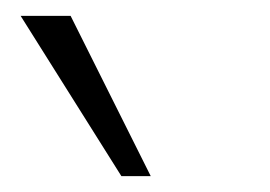

<svg xmlns="http://www.w3.org/2000/svg" viewBox="-20 -777 340 242"><path d="M133 -555 6 -757H69L170 -555Z"/></svg>

Font: Muli ExtraLight
Style: Regular
Weight: 250
Designer: Vernon Adams
Foundry: Vernon Adams
Version: Version 2.100; ttfautohint (v1.8.1.43-b0c9)